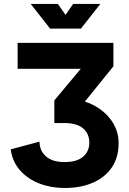

<svg xmlns="http://www.w3.org/2000/svg" viewBox="-20 -940 655 973"><path d="M581.1 -215.3Q581.1 -142.6 546.9 -91.8Q512.7 -41 450.9 -14.2Q389.2 12.7 307.1 12.7Q238.3 12.7 179.4 -10Q120.6 -32.7 81.8 -76.4Q43 -120.1 34.2 -183.1L180.2 -222.2Q180.2 -177.2 212.6 -147.9Q245.1 -118.7 307.1 -118.7Q369.6 -118.7 401.1 -145.8Q432.6 -172.9 432.6 -217.3Q432.6 -262.2 401.1 -289.3Q369.6 -316.4 307.1 -316.4H255.4V-431.2L389.2 -591.3H69.3V-722.7H554.7V-604L410.2 -425.3Q486.3 -400.4 533.7 -343.5Q581.1 -286.6 581.1 -215.3ZM273.4 -919.9 312 -864.7 350.6 -919.9H488.3L390.1 -794.9H233.9L135.7 -919.9Z"/></svg>

Font: Giphurs
Style: Bold
Weight: 700
Version: Version 0.920; ttfautohint (v1.8.4.7-5d5b)